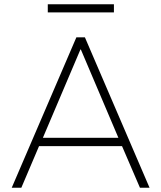

<svg xmlns="http://www.w3.org/2000/svg" viewBox="-20 -880 756 900"><path d="M35 0 338 -705H378L681 0H636L552 -195H163L80 0ZM357 -648 181 -234H535L359 -648ZM204 -822V-860H514V-822Z"/></svg>

Font: Nunito Sans ExtraLight
Style: Regular
Weight: 200
Designer: Vernon Adams
Foundry: Vernon Adams
Version: Version 3.006; ttfautohint (v1.8.3)